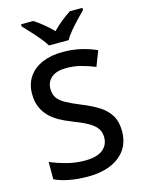

<svg xmlns="http://www.w3.org/2000/svg" viewBox="-138 -1020 826 1110"><g transform="rotate(-15 275.0 -465.5)"><path d="M505 -193Q505 -98 436 -44Q367 10 247 10Q189 10 138 0.5Q87 -9 49 -27V-131Q90 -113 144 -98.5Q198 -84 254 -84Q326 -84 361 -111.5Q396 -139 396 -186Q396 -218 379.5 -240.5Q363 -263 328.5 -282Q294 -301 237 -323Q198 -338 165.5 -356.5Q133 -375 109 -400Q85 -425 71.5 -458Q58 -491 58 -535Q58 -594 87 -636.5Q116 -679 168.5 -701.5Q221 -724 291 -724Q349 -724 398.5 -712.5Q448 -701 493 -681L458 -590Q417 -607 375 -618Q333 -629 288 -629Q229 -629 198.5 -603.5Q168 -578 168 -536Q168 -504 183 -482Q198 -460 230.5 -442Q263 -424 317 -402Q377 -378 419 -351Q461 -324 483 -286.5Q505 -249 505 -193ZM225 -781Q211 -804 189 -830.5Q167 -857 143 -883Q119 -909 101 -928V-941H174Q200 -924 228.5 -901Q257 -878 283 -851Q309 -878 338 -901Q367 -924 393 -941H468V-928Q449 -909 424.5 -883Q400 -857 377.5 -830.5Q355 -804 343 -781Z"/></g></svg>

Font: Noto Sans Javanese Medium
Style: Regular
Weight: 500
Version: Version 2.004